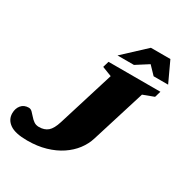

<svg xmlns="http://www.w3.org/2000/svg" viewBox="-247 -1078 1203 1255"><g transform="rotate(30 354.5 -451.0)"><path d="M507 -217Q492.5 -170 460.8 -128.2Q429 -86.5 381.5 -54.8Q334 -23 271.5 -4.8Q209 13.5 132.5 13.5Q42 13.5 0.8 -15.5Q-40.5 -44.5 -40.5 -92.5Q-40.5 -129.5 -20.2 -153.8Q0 -178 35.5 -178Q50 -178 62 -166.5Q74 -155 86.8 -139.8Q99.5 -124.5 115.8 -113Q132 -101.5 154.5 -101.5Q196 -101.5 221.5 -123.2Q247 -145 264.5 -201.5L395.5 -624L323 -652L336.5 -698H728L714.5 -652L633 -621.5ZM366.5 -763.5 530.5 -916H677.5L748.5 -763.5H639L568 -837.5H606.5L490.5 -763.5Z"/></g></svg>

Font: Newsreader 9pt ExtraBold
Style: Italic
Weight: 800
Italic angle: -17°
Designer: Hugues Gentile
Foundry: Production Type
Version: Version 1.003